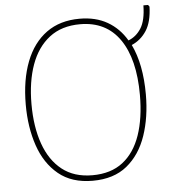

<svg xmlns="http://www.w3.org/2000/svg" viewBox="-54 -809 764 868"><g transform="rotate(-5 328.0 -375.0)"><path d="M605 -358Q605 -255 576.5 -171.5Q548 -88 488 -39Q428 10 332 10Q237 10 177 -39.5Q117 -89 88.5 -172.5Q60 -256 60 -359Q60 -471 92 -553.5Q124 -636 185.5 -680.5Q247 -725 336 -725Q409 -725 462 -694.5Q515 -664 548 -608Q583 -621 605.5 -656Q628 -691 629 -760H650L656 -752Q654 -683 628.5 -643.5Q603 -604 561 -586Q605 -495 605 -358ZM86 -359Q86 -256 113.5 -178.5Q141 -101 195.5 -58Q250 -15 333 -15Q417 -15 471 -57Q525 -99 551.5 -176Q578 -253 578 -358Q578 -521 516 -610.5Q454 -700 336 -700Q252 -700 196.5 -657Q141 -614 113.5 -537.5Q86 -461 86 -359Z"/></g></svg>

Font: Noto Sans SemiCondensed Thin
Style: Regular
Weight: 100
Width: 4
Designer: Monotype Design Team
Foundry: Monotype Imaging Inc.
Version: Version 2.013; ttfautohint (v1.8.4.7-5d5b)